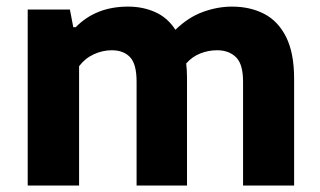

<svg xmlns="http://www.w3.org/2000/svg" viewBox="-20 -576 994 596"><path d="M66 0V-546.5H197L207.5 -491.5H215Q277.5 -555.5 377.5 -555.5Q424 -555.5 462.2 -538.2Q500.5 -521 524.5 -483.5Q564.5 -522.5 610 -539Q655.5 -555.5 700 -555.5Q756.5 -555.5 800 -533Q843.5 -510.5 868.2 -461Q893 -411.5 893 -331.5V0H734.5V-322.5Q734.5 -377.5 712.2 -398.8Q690 -420 654 -420Q627 -420 602 -410.2Q577 -400.5 558 -379Q560.5 -358 560.5 -335V0H404V-322.5Q404 -377.5 383.5 -398.8Q363 -420 327 -420Q298.5 -420 271.2 -407.5Q244 -395 225.5 -370.5V0Z"/></svg>

Font: Encode Sans Semi Expanded
Style: Bold
Weight: 700
Width: 6
Designer: Multiple Designers
Foundry: Impallari Type
Version: Version 3.000; ttfautohint (v1.8.3) -l 8 -r 50 -G 200 -x 14 